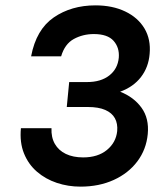

<svg xmlns="http://www.w3.org/2000/svg" viewBox="-20 -682 600 716"><path d="M280 14Q234 14 192 0Q150 -14 118 -41.5Q86 -69 69.5 -109.8Q53 -150.5 58 -204H172Q170.5 -170 184.5 -145.5Q198.5 -121 225.5 -108Q252.5 -95 290 -95Q345 -95 378.8 -122.8Q412.5 -150.5 417 -193Q419.5 -221 408.5 -241Q397.5 -261 372.5 -272Q347.5 -283 307 -283H229L238 -376H305Q356 -376 387.5 -400.5Q419 -425 423 -467Q426 -504.5 403.5 -529.8Q381 -555 330 -555Q289 -555 255.2 -536.5Q221.5 -518 208 -472H96Q115 -572 180.5 -617Q246 -662 336 -662Q399.5 -662 447 -639.2Q494.5 -616.5 518.8 -575.8Q543 -535 538 -481Q534 -431.5 505.8 -394.8Q477.5 -358 428 -340Q479 -320 507.8 -280.2Q536.5 -240.5 531 -182Q525.5 -124.5 492.2 -80.2Q459 -36 404.2 -11Q349.5 14 280 14Z"/></svg>

Font: Karla
Style: Bold Italic
Weight: 700
Italic angle: -8°
Designer: Jonathan Pinhorn
Version: Version 2.004;gftools[0.9.33]